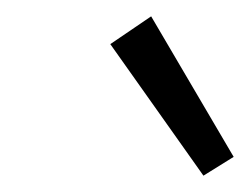

<svg xmlns="http://www.w3.org/2000/svg" viewBox="-20 -718 306 235"><path d="M229 -503 115 -664 165 -698 266 -526Z"/></svg>

Font: EauTestText Semilight
Style: Italic
Weight: 300
Italic angle: -12°
Designer: Christian Thalmann (Catharsis Fonts)
Version: Version 0.001;PS 000.001;hotconv 1.0.88;makeotf.lib2.5.64775